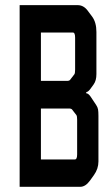

<svg xmlns="http://www.w3.org/2000/svg" viewBox="-20 -720 420 740"><path d="M137.7 -105.5H268.6Q277.3 -105.5 277.3 -125V-258.8Q277.3 -272.5 274.4 -276.4L257.8 -297.9Q254.9 -301.8 245.1 -301.8H137.7ZM137.7 -594.7V-408.2H237.3Q247.1 -408.2 250 -412.1L266.6 -433.6Q269.5 -437.5 269.5 -451.2V-575.2Q269.5 -594.7 260.7 -594.7ZM312.5 -365.2V-360.4Q320.3 -360.4 329.1 -347.7L350.6 -315.4Q356.4 -306.6 357.9 -298.3Q359.4 -290 359.4 -273.4V-97.7Q359.4 -69.3 341.8 -44.9Q341.8 -44.9 327.1 -24.4Q309.6 0 289.1 0H55.7V-700.2H279.3Q301.8 -700.2 317.4 -679.7L335 -656.2Q351.6 -633.8 351.6 -596.7V-434.6Q351.6 -409.2 340.8 -394.5L328.1 -377Q319.3 -365.2 312.5 -365.2Z"/></svg>

Font: Vancouver Drive
Style: Bold
Weight: 700
Designer: Valery Zaveryaev
Foundry: Cyreal (www.cyreal.org)
Version: Version 1.01